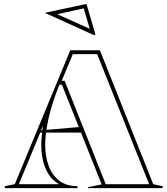

<svg xmlns="http://www.w3.org/2000/svg" viewBox="-20 -966 860 986"><path d="M5 0V-10L56 -20L341 -708H493L767 -20L815 -10V0H432V-5L502 -19L298 -531H285L281 -521Q247 -436 229.5 -358.5Q212 -281 212 -222Q212 -164 229.5 -115.5Q247 -67 283.5 -38.5Q320 -10 378 -10V0ZM172 -285V-295L402 -315V-285ZM523 -20H746L479 -688H354L297 -551H312ZM77 -20H284Q238 -45 215 -98.5Q192 -152 192 -222Q192 -244 194.5 -268.5Q197 -293 201 -320ZM464 -785 210 -900 424 -946 470 -789ZM441 -818 410 -923 274 -893 439 -819Z"/></svg>

Font: Kalnia Glaze Thin
Style: Regular
Weight: 100
Version: Version 1.110